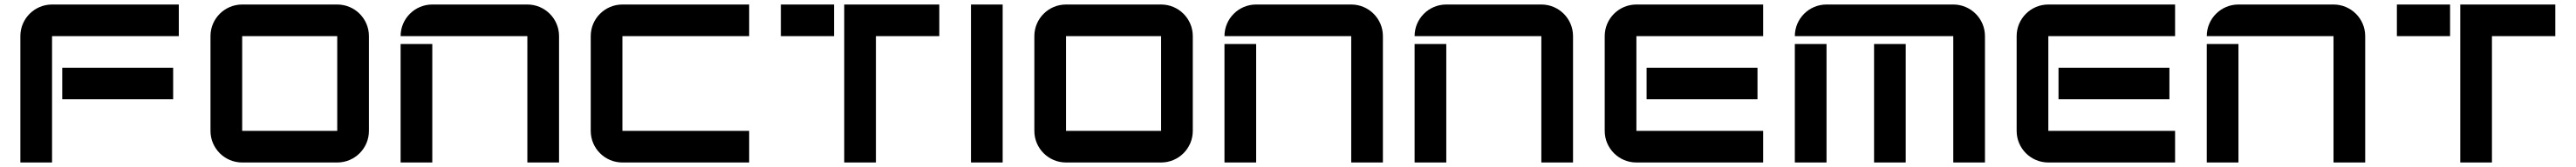

<svg xmlns="http://www.w3.org/2000/svg" viewBox="-20 -720 11380 740"><path d="M70 -560V0H210V-560H770V-700H210C132.7 -700 70 -637.3 70 -560ZM255 -280H745V-420H255Z M910 -560V-140C910 -62.7 972.7 0 1050 0H1470C1547.3 0 1610 -62.7 1610 -140V-560C1610 -637.3 1547.3 -700 1470 -700H1050C972.7 -700 910 -637.3 910 -560ZM1050 -140V-560H1470V-140Z M2310 -700H1890C1812.7 -700 1750 -637.3 1750 -560H2310V0H2450V-560C2450 -637.3 2387.3 -700 2310 -700ZM1750 0H1890V-525H1750Z M2590 -560V-140C2590 -62.7 2652.7 0 2730 0H3290V-140H2730V-560H3290V-700H2730C2652.7 -700 2590 -637.3 2590 -560Z M4130 -700H3710V0H3850V-560H4130ZM3430 -560H3665V-700H3430Z M4410 -700H4270V0H4410Z M4550 -560V-140C4550 -62.7 4612.7 0 4690 0H5110C5187.3 0 5250 -62.7 5250 -140V-560C5250 -637.3 5187.3 -700 5110 -700H4690C4612.7 -700 4550 -637.3 4550 -560ZM4690 -140V-560H5110V-140Z M5950 -700H5530C5452.7 -700 5390 -637.3 5390 -560H5950V0H6090V-560C6090 -637.3 6027.3 -700 5950 -700ZM5390 0H5530V-525H5390Z M6790 -700H6370C6292.7 -700 6230 -637.3 6230 -560H6790V0H6930V-560C6930 -637.3 6867.3 -700 6790 -700ZM6230 0H6370V-525H6230Z M7070 -560V-140C7070 -62.7 7132.7 0 7210 0H7770V-140H7210V-560H7770V-700H7210C7132.7 -700 7070 -637.3 7070 -560ZM7255 -280H7745V-420H7255Z M8610 -700H8050C7972.7 -700 7910 -637.3 7910 -560H8610V0H8750V-560C8750 -637.3 8687.3 -700 8610 -700ZM7910 0H8050V-525H7910ZM8260 0H8400V-525H8260Z M8890 -560V-140C8890 -62.7 8952.7 0 9030 0H9590V-140H9030V-560H9590V-700H9030C8952.7 -700 8890 -637.3 8890 -560ZM9075 -280H9565V-420H9075Z M10290 -700H9870C9792.7 -700 9730 -637.3 9730 -560H10290V0H10430V-560C10430 -637.3 10367.3 -700 10290 -700ZM9730 0H9870V-525H9730Z M11270 -700H10850V0H10990V-560H11270ZM10570 -560H10805V-700H10570Z"/></svg>

Font: Abstante
Style: Regular
Weight: 500
Designer: Valerio Brotto (Silverblur_type)
Version: Version 1.000;Glyphs 3.1.2 (3151)